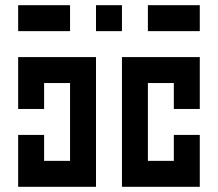

<svg xmlns="http://www.w3.org/2000/svg" viewBox="-20 -720 840 740"><path d="M50 -700V-600H250V-700ZM350 -700V-600H450V-700ZM550 -600H750V-700H550ZM50 -500V-300H150V-400H250V-100H150V-200H50V0H350V-500ZM450 -500V0H750V-200H650V-100H550V-400H650V-300H750V-500Z"/></svg>

Font: Mourier
Style: Regular
Weight: 400
Designer: Eric Mourier
Foundry: Velvetyne Type Foundry
Version: Version 2.000;hotconv 1.0.109;makeotfexe 2.5.65596